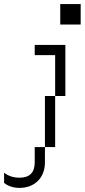

<svg xmlns="http://www.w3.org/2000/svg" viewBox="-70 -720 415 940"><path d="M200 -250H150V0H200ZM-50 175C-50 175 -25 200 25 200C100 200 150 150 150 75V0H100V75C100 125 75 150 25 150C-25 150 -50 125 -50 125ZM100 -450H200V-250H250V-500H100ZM225 -600H325V-700H225Z"/></svg>

Font: LS-VG5000 Light Shifted
Style: Regular
Weight: 400
Designer: Justin Bihan, 2021
Foundry: Justin Bihan, 2021
Version: Version 1.000;Glyphs 3.1.2 (3151)